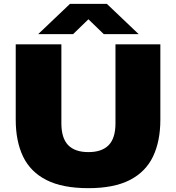

<svg xmlns="http://www.w3.org/2000/svg" viewBox="-20 -971 918 1001"><path d="M441 10Q305.5 10 222 -32.5Q138.5 -75 100.2 -155Q62 -235 62 -347V-740H300V-328Q300 -251 335.2 -214.5Q370.5 -178 441 -178Q511.5 -178 546.8 -214.5Q582 -251 582 -328V-740H816V-347Q816 -235 777.8 -155Q739.5 -75 656.8 -32.5Q574 10 441 10ZM179 -793 345 -951H537L703 -793H521L441 -870.5L361 -793Z"/></svg>

Font: Encode Sans Exp Black
Style: Regular
Weight: 900
Width: 7
Designer: Multiple Designers
Foundry: Impallari Type
Version: Version 3.002; ttfautohint (v1.8.3) -l 8 -r 50 -G 200 -x 14 